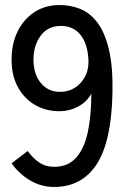

<svg xmlns="http://www.w3.org/2000/svg" viewBox="-20 -732 517 763"><path d="M195 11Q143 11 99 -15.5Q55 -42 26 -83L90 -132Q110 -104 135.5 -86.5Q161 -69 195 -69Q251 -69 283.5 -106.5Q316 -144 329.5 -209.5Q343 -275 343 -360Q325 -327 290.5 -308.5Q256 -290 216 -290Q163 -290 120 -314.5Q77 -339 51.5 -385Q26 -431 26 -495Q26 -558 50 -607Q74 -656 117 -684Q160 -712 217 -712Q261 -712 300 -696Q339 -680 368 -641Q397 -602 413 -534.5Q429 -467 427 -364Q423 -169 364 -79Q305 11 195 11ZM218 -367Q270 -367 303 -405.5Q336 -444 331 -502Q326 -564 297.5 -596.5Q269 -629 222 -629Q170 -629 141.5 -590Q113 -551 113 -495Q113 -438 142 -402.5Q171 -367 218 -367Z"/></svg>

Font: Zen Kaku Gothic New Medium
Style: Regular
Weight: 500
Designer: Yoshimichi Ohira
Foundry: Positype
Version: Version 1.002